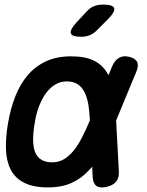

<svg xmlns="http://www.w3.org/2000/svg" viewBox="-20 -805 640 835"><path d="M404 -676Q388 -659 370.5 -652Q353 -645 333 -645Q293 -645 288 -660Q283 -675 313 -708L354 -752Q372 -772 389.5 -778.5Q407 -785 430 -785Q472 -785 476.5 -769Q481 -753 450 -722ZM497 -59Q498 -31 485 -15Q472 1 443 8Q414 14 399.5 3.5Q385 -7 383 -35L381 -80Q375 -73 368 -66Q336 -30 292.5 -10Q249 10 188 10Q125 10 85.5 -10Q46 -30 27 -66.5Q8 -103 6 -154.5Q4 -206 15 -270Q26 -334 47 -387Q68 -440 101 -478.5Q134 -517 180.5 -538.5Q227 -560 289 -560Q350 -560 387 -542Q424 -524 444 -491Q448 -485 452 -478L467 -515Q479 -543 497.5 -553.5Q516 -564 542 -558Q569 -551 576.5 -535Q584 -519 572 -491L485 -281ZM371 -282Q369 -321 364 -352Q358 -384 346.5 -406Q335 -428 316.5 -439.5Q298 -451 270 -451Q243 -451 220.5 -437.5Q198 -424 180.5 -400.5Q163 -377 150 -343.5Q137 -310 131 -270Q124 -231 124 -199Q124 -167 132 -145Q140 -123 159 -111Q178 -99 207 -99Q236 -99 259 -113Q282 -127 301.5 -151.5Q321 -176 338 -210Q355 -243 371 -282Z"/></svg>

Font: Maple Mono SemiBold
Style: Italic
Weight: 600
Italic angle: -10°
Monospace: yes
Designer: subframe7536
Version: Version 7.000